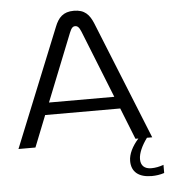

<svg xmlns="http://www.w3.org/2000/svg" viewBox="-58 -731 862 981"><g transform="rotate(-5 372.5 -241.0)"><path d="M259 -605 14 0H101L165 -161H550L614 0H629C596 37 577 76 577 111C577 167 614 197 681 197C701 197 724 194 745 187V145C724 153 702 157 682 157C647 157 628 139 628 106C628 76 645 38 673 0H700L456 -605C437 -651 413 -679 357 -679C302 -679 277 -651 259 -605ZM190 -223 328 -569C338 -594 346 -600 357 -600C368 -600 377 -594 387 -569L525 -223Z"/></g></svg>

Font: LT Wave Light
Style: Regular
Weight: 300
Designer: Daniel Lyons
Version: Version 2.5 (Glyphs App)